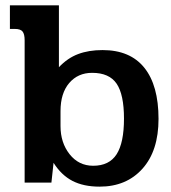

<svg xmlns="http://www.w3.org/2000/svg" viewBox="-20 -682 639 717"><path d="M180 -74 172 0H72V-532Q72 -554 64.5 -564Q57 -574 35 -574H17V-662H200V-431Q232 -465 271.5 -480Q311 -495 363 -495Q466 -495 519 -429Q572 -363 572 -238Q572 -119 512 -52Q452 15 352 15Q292 15 250.5 -6.5Q209 -28 180 -74ZM443 -239Q443 -329 415.5 -369.5Q388 -410 324 -410Q271 -410 238.5 -372Q206 -334 206 -267V-211Q206 -149 240 -106Q274 -63 328 -63Q388 -63 415.5 -106Q443 -149 443 -239Z"/></svg>

Font: Pridi Medium
Style: Regular
Weight: 500
Designer: Katatrad Team
Foundry: CadsonDemak
Version: Version 1.001